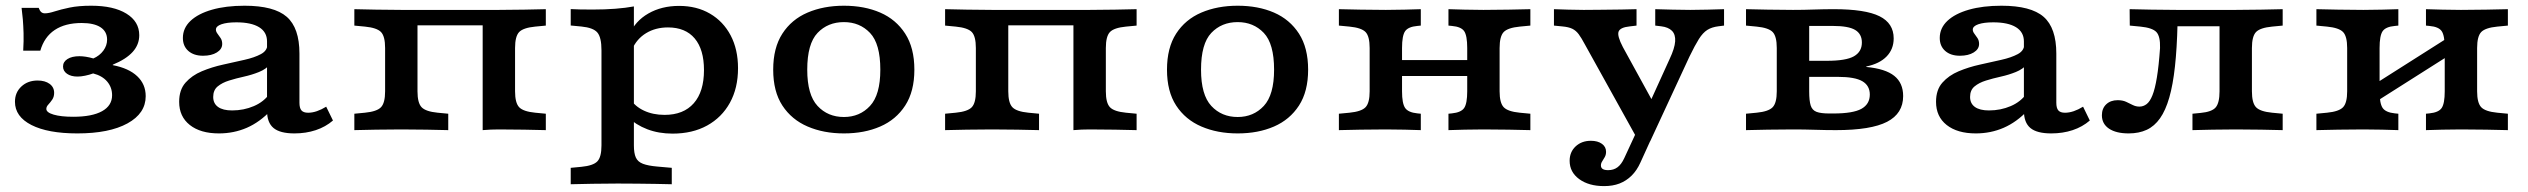

<svg xmlns="http://www.w3.org/2000/svg" viewBox="-20 -448 8703 661"><path d="M246.1 11.3Q145.2 11.3 88.3 -17.6Q31.5 -46.5 31.5 -97.7Q31.5 -129.6 53.6 -150.2Q75.7 -170.8 109.5 -170.8Q135.1 -170.8 150.8 -159.3Q166.4 -147.8 166.4 -128.4Q166.4 -114.7 159.8 -105Q153.2 -95.4 146.4 -88.1Q139.5 -80.8 139.5 -73.1Q139.5 -60.8 164.6 -53.4Q189.7 -46 232 -46Q296.8 -46 331.4 -65.2Q365.9 -84.4 365.9 -120.2Q365.9 -147.1 349 -167.2Q332 -187.2 300.7 -195.2Q287.8 -190.4 273 -187.4Q258.3 -184.4 247 -184.4Q224.4 -184.4 210.7 -194Q197 -203.7 197 -219Q197 -235.1 212.3 -244.8Q227.6 -254.5 253.5 -254.5Q263.4 -254.5 275.3 -252.7Q287.1 -250.9 301.5 -246.8Q323 -256.2 335.9 -273.8Q348.7 -291.4 348.7 -311.4Q348.7 -339.3 326.2 -354.1Q303.6 -368.8 261.2 -368.8Q204.3 -368.8 168.3 -344.7Q132.4 -320.7 118.8 -273.5H59.9Q61.9 -308.1 61.1 -334.1Q60.3 -360 58.6 -381.2Q56.8 -402.4 54.3 -421H113.2Q116.8 -411 121.8 -406.5Q126.8 -402.1 134.5 -402.1Q147.8 -402.1 168.3 -408.8Q188.8 -415.4 219.6 -421.9Q250.5 -428.3 294.1 -428.3Q371 -428.3 415.2 -401.1Q459.4 -373.9 459.4 -326.8Q459.4 -294.4 436.8 -269.3Q414.2 -244.2 368.3 -225.3V-223.7Q423.2 -213.2 452.4 -185.6Q481.6 -158.1 481.6 -116.9Q481.6 -57.6 418.9 -23.2Q356.2 11.3 246.1 11.3Z M899.3 -208.2V-305.4Q899.3 -337.6 872 -354.4Q844.7 -371.1 793.7 -371.1Q761.6 -371.1 742.4 -364.5Q723.3 -357.9 723.3 -346.1Q723.3 -339.2 728.7 -332.1Q734.1 -324.9 739.6 -316.7Q745 -308.4 745 -296.7Q745 -278.9 726.6 -267.5Q708.3 -256.1 679 -256.1Q647.1 -256.1 628.3 -272.7Q609.6 -289.3 609.6 -317.3Q609.6 -351.2 635.8 -376.1Q662.1 -400.9 709.8 -414.6Q757.6 -428.3 822 -428.3Q923.3 -428.3 967.1 -390.2Q1010.9 -352 1010.9 -263.5V-208.2ZM733.8 11.3Q670.1 11.3 633.5 -17.7Q596.8 -46.7 596.8 -97.4Q596.8 -138.8 618.7 -163.5Q640.6 -188.3 674.9 -202.7Q709.3 -217.1 748.1 -225.6Q786.8 -234.2 821.4 -242Q855.9 -249.7 878.2 -261.7Q900.6 -273.7 900.6 -295.1L910.7 -227.3Q896 -209.9 871.6 -200.1Q847.2 -190.3 819.9 -184.2Q792.6 -178.2 768.7 -170.7Q744.8 -163.3 729.4 -150.5Q714 -137.8 714 -114.2Q714 -91.8 730.7 -79.8Q747.3 -67.8 779 -67.8Q819.3 -67.8 854.1 -82.8Q889 -97.7 909.4 -127.1L912.8 -68.1Q874.5 -27.6 829.8 -8.1Q785 11.3 733.8 11.3ZM1010.9 -94.4Q1010.9 -75.9 1017.8 -67.9Q1024.8 -59.9 1040.8 -59.9Q1055.2 -59.9 1070.8 -65.2Q1086.4 -70.5 1103 -80.7L1126.3 -33.1Q1100.8 -11.1 1067 0.1Q1033.2 11.3 993.5 11.3Q944.2 11.3 921.7 -7.3Q899.3 -26 899.3 -66.8V-208.2H1010.9Z M1641.7 0V-413.9H1697.4Q1745.9 -413.9 1784.6 -414.8Q1823.3 -415.6 1859.1 -416.4V-359.9L1822.5 -356.4Q1781.6 -352.4 1767.4 -337.8Q1753.2 -323.1 1753.2 -282.7V-133.6Q1753.2 -93.6 1767.4 -78.8Q1781.6 -64 1822.5 -60L1859.1 -56.5V0Q1823.3 -0.8 1784.6 -1.6Q1745.9 -2.4 1697.4 -2.4Q1669.7 -2.4 1641.7 0ZM1361.5 -2.4Q1313.1 -2.4 1274.6 -1.6Q1236.1 -0.8 1199.9 0V-56.5L1236.5 -60Q1277.4 -64 1291.6 -78.8Q1305.8 -93.6 1305.8 -133.6V-282.7Q1305.8 -323.1 1291.6 -337.8Q1277.4 -352.4 1236.5 -356.4L1199.9 -359.9V-416.4Q1236.1 -415.6 1274.6 -414.8Q1313.1 -413.9 1361.5 -413.9H1417.3V-133.6Q1417.3 -93.6 1431.5 -78.8Q1445.7 -64 1486.6 -60L1523.2 -56.5V0Q1487.4 -0.8 1448.7 -1.6Q1410 -2.4 1361.5 -2.4ZM1388.9 -360.7V-413.9H1670.6V-360.7Z M2106.5 183.9Q2058 183.9 2019.5 184.7Q1981 185.5 1944.8 186.3V129.8L1981.5 126.3Q2022.4 122.3 2036.5 107.5Q2050.7 92.7 2050.7 52.6V-208.2H2162.3V52.6Q2162.3 79.5 2169 94.3Q2175.7 109.1 2193.5 115.9Q2211.3 122.7 2242.7 125.4L2292.7 129.8V186.3Q2265.4 185.5 2236.4 185.1Q2207.3 184.7 2175.5 184.3Q2143.7 183.9 2106.5 183.9ZM2317.8 -427.7Q2378.7 -427.7 2424.3 -401Q2469.9 -374.4 2495.4 -326.2Q2520.8 -278 2520.8 -213.1Q2520.8 -144.9 2492.9 -94.3Q2465 -43.7 2414.4 -15.8Q2363.9 12 2295.4 12Q2247.8 12 2208.5 -3Q2169.1 -18 2138.6 -46.9L2149.5 -108.1Q2165.6 -81.8 2196.8 -67.2Q2228 -52.5 2267.9 -52.5Q2333.2 -52.5 2368.4 -92.5Q2403.6 -132.4 2403.6 -206.8Q2403.6 -277.6 2371.7 -315.6Q2339.7 -353.6 2279.6 -353.6Q2236.8 -353.6 2204.4 -333.9Q2172 -314.2 2156 -277.9L2146.5 -328.6Q2166.6 -375.5 2212.2 -401.6Q2257.8 -427.7 2317.8 -427.7ZM2050.7 -208.2V-275Q2050.7 -319.4 2036.5 -336.1Q2022.4 -352.7 1981.5 -356.7L1944.8 -360.2V-416.7Q1960 -415.9 1976.7 -415.5Q1993.4 -415.1 2020.1 -415.1Q2062.7 -415.1 2098.5 -417.9Q2134.4 -420.7 2162.3 -425.9V-416.7V-208.2Z M2885.3 11.3Q2815.5 11.3 2760.5 -12.4Q2705.4 -36 2673.6 -84.5Q2641.9 -132.9 2641.9 -208.1Q2641.9 -283.4 2673.5 -332.2Q2705 -381 2760.3 -404.7Q2815.5 -428.3 2885.3 -428.3Q2955.9 -428.3 3010.3 -404.7Q3064.8 -381 3096.3 -332.2Q3127.9 -283.4 3127.9 -208.1Q3127.9 -133.2 3096.3 -84.6Q3064.8 -36 3010.3 -12.4Q2955.9 11.3 2885.3 11.3ZM2885.3 -45.2Q2939.8 -45.2 2975.2 -83.3Q3010.7 -121.4 3010.7 -208.1Q3010.7 -297.4 2975.2 -334.7Q2939.8 -371.9 2885.3 -371.9Q2830 -371.9 2794.6 -334.7Q2759.1 -297.4 2759.1 -208.1Q2759.1 -121.4 2794.6 -83.3Q2830 -45.2 2885.3 -45.2Z M3675.5 0V-413.9H3731.3Q3779.8 -413.9 3818.5 -414.8Q3857.2 -415.6 3893 -416.4V-359.9L3856.3 -356.4Q3815.4 -352.4 3801.3 -337.8Q3787.1 -323.1 3787.1 -282.7V-133.6Q3787.1 -93.6 3801.3 -78.8Q3815.4 -64 3856.3 -60L3893 -56.5V0Q3857.2 -0.8 3818.5 -1.6Q3779.8 -2.4 3731.3 -2.4Q3703.6 -2.4 3675.5 0ZM3395.4 -2.4Q3347 -2.4 3308.5 -1.6Q3270 -0.8 3233.7 0V-56.5L3270.4 -60Q3311.3 -64 3325.5 -78.8Q3339.6 -93.6 3339.6 -133.6V-282.7Q3339.6 -323.1 3325.5 -337.8Q3311.3 -352.4 3270.4 -356.4L3233.7 -359.9V-416.4Q3270 -415.6 3308.5 -414.8Q3347 -413.9 3395.4 -413.9H3451.2V-133.6Q3451.2 -93.6 3465.4 -78.8Q3479.6 -64 3520.5 -60L3557.1 -56.5V0Q3521.3 -0.8 3482.6 -1.6Q3443.9 -2.4 3395.4 -2.4ZM3422.7 -360.7V-413.9H3704.5V-360.7Z M4240.9 11.3Q4171.2 11.3 4116.1 -12.4Q4061 -36 4029.3 -84.5Q3997.6 -132.9 3997.6 -208.1Q3997.6 -283.4 4029.1 -332.2Q4060.6 -381 4115.9 -404.7Q4171.2 -428.3 4240.9 -428.3Q4311.5 -428.3 4366 -404.7Q4420.4 -381 4452 -332.2Q4483.5 -283.4 4483.5 -208.1Q4483.5 -133.2 4452 -84.6Q4420.4 -36 4366 -12.4Q4311.5 11.3 4240.9 11.3ZM4240.9 -45.2Q4295.4 -45.2 4330.9 -83.3Q4366.3 -121.4 4366.3 -208.1Q4366.3 -297.4 4330.9 -334.7Q4295.4 -371.9 4240.9 -371.9Q4185.6 -371.9 4150.2 -334.7Q4114.8 -297.4 4114.8 -208.1Q4114.8 -121.4 4150.2 -83.3Q4185.6 -45.2 4240.9 -45.2Z M5086.9 -2.4Q5051.4 -2.4 5022.4 -1.6Q4993.4 -0.8 4966.6 0V-56.5L4978.5 -57.7Q5010.4 -60.9 5020.8 -76.4Q5031.2 -91.9 5031.2 -133.6V-208.2H5142.7V-133.6Q5142.7 -93.6 5156.9 -78.8Q5171.1 -64 5212 -60L5248.6 -56.5V0Q5212.8 -0.8 5174.1 -1.6Q5135.4 -2.4 5086.9 -2.4ZM4751.1 -2.4Q4702.6 -2.4 4664.1 -1.6Q4625.6 -0.8 4589.4 0V-56.5L4626 -60Q4666.9 -64 4681.1 -78.8Q4695.3 -93.6 4695.3 -133.6V-282.7Q4695.3 -323.1 4681.1 -337.8Q4666.9 -352.4 4626 -356.4L4589.4 -359.9V-416.4Q4625.6 -415.6 4664.1 -414.8Q4702.6 -413.9 4751.1 -413.9Q4787 -413.9 4815.8 -414.8Q4844.7 -415.6 4871.4 -416.4V-359.9L4859.5 -358.7Q4828 -355.9 4817.4 -340.6Q4806.8 -325.3 4806.8 -282.7V-133.6Q4806.8 -91.9 4817.4 -76.4Q4828 -60.9 4859.5 -57.7L4871.4 -56.5V0Q4844.7 -0.8 4815.8 -1.6Q4787 -2.4 4751.1 -2.4ZM5031.2 -208.2V-282.7Q5031.2 -325.3 5020.8 -340.6Q5010.4 -355.9 4978.5 -358.7L4966.6 -359.9V-416.4Q4993.4 -415.6 5022.4 -414.8Q5051.4 -413.9 5086.9 -413.9Q5135.4 -413.9 5174.1 -414.8Q5212.8 -415.6 5248.6 -416.4V-359.9L5212 -356.4Q5171.1 -352.4 5156.9 -337.8Q5142.7 -323.1 5142.7 -282.7V-208.2ZM4762.5 -186.3V-241.1H5074.7V-186.3Z M5621.6 38.9 5435.9 -295.8Q5424.2 -317.8 5415 -330.2Q5405.7 -342.7 5393.1 -348.9Q5380.5 -355.1 5358.1 -357.1L5329.8 -359.9V-416.4Q5348.7 -415.6 5378.8 -414.8Q5408.8 -413.9 5431.4 -413.9H5433H5434Q5459.7 -413.9 5494.6 -414.4Q5529.5 -414.8 5562.3 -415.2Q5595.1 -415.6 5614.1 -416.4V-359.9L5590.6 -357.1Q5558 -353.8 5552.4 -339.3Q5546.8 -324.7 5567.1 -285.9L5678.1 -83.6L5648 -68.8L5728 -244.8Q5745.6 -282.1 5747.1 -305.7Q5748.6 -329.3 5736 -342Q5723.4 -354.6 5698.7 -357.5L5678.5 -359.9V-416.4Q5706.4 -415.6 5737.3 -414.8Q5768.2 -413.9 5798.9 -413.9Q5829.5 -413.9 5859.1 -414.8Q5888.7 -415.6 5915.4 -416.4V-359.9L5896.1 -357.5Q5873.2 -354.7 5857.8 -345Q5842.5 -335.3 5828.8 -313.7Q5815.2 -292.1 5796.2 -252.9L5660.9 38.9ZM5502.4 192.7Q5449.7 192.7 5416.7 168.6Q5383.8 144.4 5383.8 105.6Q5383.8 75.3 5404.4 56Q5425 36.7 5457.1 36.7Q5480.6 36.7 5494.9 47.1Q5509.2 57.4 5509.2 74.4Q5509.2 84.8 5504.8 92.7Q5500.4 100.6 5496 107.3Q5491.5 114 5491.5 121.7Q5491.5 137.8 5516.4 137.8Q5535.2 137.8 5548.4 128Q5561.7 118.3 5571.8 96.6L5632.6 -34.7L5685.3 -15.5L5627.7 111.1Q5615.3 138.8 5597.1 156.7Q5579 174.6 5555.7 183.7Q5532.5 192.7 5502.4 192.7Z M6152.7 -2.4Q6104.2 -2.4 6065.7 -1.6Q6027.2 -0.8 5991 0V-56.5L6027.6 -60Q6068.5 -64 6082.7 -78.8Q6096.9 -93.6 6096.9 -133.6V-282.7Q6096.9 -323.1 6082.7 -337.8Q6068.5 -352.4 6027.6 -356.4L5991 -359.9V-416.4Q6027.2 -415.6 6065.7 -414.8Q6104.2 -413.9 6152.7 -413.9H6153Q6189.8 -413.9 6225.3 -415.2Q6260.8 -416.4 6293.2 -416.4Q6401.8 -416.4 6450.6 -392.1Q6499.4 -367.9 6499.4 -315.8Q6499.4 -278.7 6475 -253.6Q6450.6 -228.5 6405.1 -219.1V-217.5Q6470.6 -211.4 6501.3 -186.9Q6532 -162.4 6532 -117.3Q6532 -57.3 6476.7 -28.7Q6421.3 0 6300.5 0Q6266.4 0 6228.6 -1.2Q6190.9 -2.4 6153 -2.4ZM6208.5 -133.4Q6208.5 -101.1 6213.7 -84.8Q6218.9 -68.5 6233.9 -62.9Q6248.8 -57.3 6277.8 -57.3H6291.6Q6359.6 -57.3 6388.4 -73.4Q6417.2 -89.5 6417.2 -122.5Q6417.2 -153.2 6391.6 -168.3Q6365.9 -183.4 6307.1 -183.4H6172.2V-238.7H6269.9Q6335.1 -238.7 6362.5 -254.2Q6389.9 -269.8 6389.9 -301.6Q6389.9 -331.1 6366.8 -344.9Q6343.8 -358.7 6290.1 -358.7H6201.1L6208.5 -366.7Z M6947.7 -208.2V-305.4Q6947.7 -337.6 6920.4 -354.4Q6893.1 -371.1 6842.1 -371.1Q6810 -371.1 6790.8 -364.5Q6771.7 -357.9 6771.7 -346.1Q6771.7 -339.2 6777.1 -332.1Q6782.5 -324.9 6788 -316.7Q6793.4 -308.4 6793.4 -296.7Q6793.4 -278.9 6775 -267.5Q6756.7 -256.1 6727.3 -256.1Q6695.5 -256.1 6676.7 -272.7Q6658 -289.3 6658 -317.3Q6658 -351.2 6684.2 -376.1Q6710.5 -400.9 6758.2 -414.6Q6806 -428.3 6870.3 -428.3Q6971.7 -428.3 7015.5 -390.2Q7059.3 -352 7059.3 -263.5V-208.2ZM6782.2 11.3Q6718.5 11.3 6681.8 -17.7Q6645.2 -46.7 6645.2 -97.4Q6645.2 -138.8 6667.1 -163.5Q6689 -188.3 6723.3 -202.7Q6757.7 -217.1 6796.4 -225.6Q6835.2 -234.2 6869.8 -242Q6904.3 -249.7 6926.6 -261.7Q6948.9 -273.7 6948.9 -295.1L6959.1 -227.3Q6944.3 -209.9 6919.9 -200.1Q6895.6 -190.3 6868.3 -184.2Q6841 -178.2 6817.1 -170.7Q6793.2 -163.3 6777.8 -150.5Q6762.4 -137.8 6762.4 -114.2Q6762.4 -91.8 6779 -79.8Q6795.7 -67.8 6827.4 -67.8Q6867.7 -67.8 6902.5 -82.8Q6937.4 -97.7 6957.8 -127.1L6961.2 -68.1Q6922.9 -27.6 6878.1 -8.1Q6833.4 11.3 6782.2 11.3ZM7059.3 -94.4Q7059.3 -75.9 7066.2 -67.9Q7073.2 -59.9 7089.2 -59.9Q7103.6 -59.9 7119.2 -65.2Q7134.8 -70.5 7151.4 -80.7L7174.6 -33.1Q7149.2 -11.1 7115.4 0.1Q7081.6 11.3 7041.8 11.3Q6992.5 11.3 6970.1 -7.3Q6947.7 -26 6947.7 -66.8V-208.2H7059.3Z M7677 -2.4Q7632.6 -2.4 7596.9 -1.6Q7561.2 -0.8 7528 0V-56.5L7555.7 -59.2Q7594.7 -62.8 7607.9 -78.2Q7621.2 -93.6 7621.2 -133.6V-208.2H7732.7V-133.6Q7732.7 -93.6 7746.9 -78.8Q7761.1 -64 7802 -60L7838.6 -56.5V0Q7802.9 -0.8 7764.1 -1.6Q7725.4 -2.4 7677 -2.4ZM7308.5 11.3Q7265.2 11.3 7240.7 -5.1Q7216.2 -21.6 7216.2 -51.2Q7216.2 -74.7 7231.1 -88.9Q7246.1 -103.1 7270.4 -103.1Q7287.4 -103.1 7299.4 -97.6Q7311.3 -92 7322.3 -86.5Q7333.2 -81 7345.5 -81Q7358.9 -81 7370.2 -89.6Q7381.5 -98.2 7390.2 -119.9Q7399 -141.6 7405.5 -181.2Q7412.1 -220.7 7416.4 -282.7Q7417.6 -323.1 7403.7 -337.8Q7389.7 -352.4 7348.8 -356.4L7312.2 -359.9L7311.7 -416.4Q7348 -415.6 7386.5 -414.8Q7425 -413.9 7473.4 -413.9H7480.2H7676.2H7677Q7725.4 -413.9 7764.1 -414.8Q7802.9 -415.6 7838.6 -416.4V-359.9L7802 -356.4Q7761.1 -352.4 7746.9 -337.8Q7732.7 -323.1 7732.7 -282.7V-208.2H7621.2V-368.6L7633.9 -357.5H7465.7L7476.6 -365.6Q7474.6 -281.5 7467.7 -218.9Q7460.9 -156.3 7448.2 -112.1Q7435.5 -67.9 7416.4 -40.8Q7397.3 -13.6 7370.5 -1.1Q7343.6 11.3 7308.5 11.3Z M8452.3 -2.4Q8416.7 -2.4 8387.7 -1.6Q8358.7 -0.8 8331.9 0V-56.5L8343.8 -57.7Q8375.8 -60.9 8386.1 -76.4Q8396.5 -91.9 8396.5 -133.6V-208.2H8508V-133.6Q8508 -93.6 8522.2 -78.8Q8536.4 -64 8577.3 -60L8613.9 -56.5V0Q8578.2 -0.8 8539.4 -1.6Q8500.7 -2.4 8452.3 -2.4ZM8116.4 -2.4Q8067.9 -2.4 8029.4 -1.6Q7990.9 -0.8 7954.7 0V-56.5L7991.3 -60Q8032.2 -64 8046.4 -78.8Q8060.6 -93.6 8060.6 -133.6V-282.7Q8060.6 -323.1 8046.4 -337.8Q8032.2 -352.4 7991.3 -356.4L7954.7 -359.9V-416.4Q7990.9 -415.6 8029.4 -414.8Q8067.9 -413.9 8116.4 -413.9Q8152.3 -413.9 8181.1 -414.8Q8210 -415.6 8236.8 -416.4V-359.9L8224.9 -358.7Q8193.3 -355.9 8182.7 -340.6Q8172.2 -325.3 8172.2 -282.7V-133.6Q8172.2 -91.9 8182.7 -76.4Q8193.3 -60.9 8224.9 -57.7L8236.8 -56.5V0Q8210 -0.8 8181.1 -1.6Q8152.3 -2.4 8116.4 -2.4ZM8396.5 -208.2V-282.7Q8396.5 -325.3 8386.1 -340.6Q8375.8 -355.9 8343.8 -358.7L8331.9 -359.9V-416.4Q8358.7 -415.6 8387.7 -414.8Q8416.7 -413.9 8452.3 -413.9Q8500.7 -413.9 8539.4 -414.8Q8578.2 -415.6 8613.9 -416.4V-359.9L8577.3 -356.4Q8536.4 -352.4 8522.2 -337.8Q8508 -323.1 8508 -282.7V-208.2ZM8122.1 -73.9V-137.2L8444.9 -342V-278.6Z"/></svg>

Font: Playfair 5pt SemiExpanded Light
Style: Regular
Weight: 300
Width: 6
Designer: Claus Eggers Sørensen
Foundry: Claus Eggers Sørensen
Version: Version 2.203